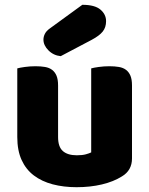

<svg xmlns="http://www.w3.org/2000/svg" viewBox="-20 -764 622 800"><path d="M52 -479Q62 -482 83.5 -485Q105 -488 128 -488Q150 -488 167.5 -485Q185 -482 197 -473Q209 -464 215.5 -448.5Q222 -433 222 -408V-193Q222 -152 242 -134.5Q262 -117 300 -117Q323 -117 337.5 -121Q352 -125 360 -129V-479Q370 -482 391.5 -485Q413 -488 436 -488Q458 -488 475.5 -485Q493 -482 505 -473Q517 -464 523.5 -448.5Q530 -433 530 -408V-104Q530 -54 488 -29Q453 -7 404.5 4.5Q356 16 299 16Q245 16 199.5 4Q154 -8 121 -33Q88 -58 70 -97.5Q52 -137 52 -193ZM323 -744Q375 -744 398.5 -724Q422 -704 422 -676Q422 -650 408 -632.5Q394 -615 362 -598L233 -530Q203 -533 182 -554Q161 -575 161 -599Q161 -611 167 -623Q173 -635 187 -645Z"/></svg>

Font: Baloo Chettan
Style: Regular
Weight: 400
Designer: Maithili Shingre and Ek Type
Foundry: Ek Type
Version: Version 1.443;PS 1.000;hotconv 16.6.51;makeotf.lib2.5.65220;